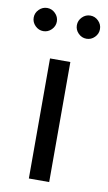

<svg xmlns="http://www.w3.org/2000/svg" viewBox="-99 -715 424 756"><g transform="rotate(10 113.5 -337.0)"><path d="M0 0ZM153.8 0H72.5V-480H153.8ZM-18.8 -627.5Q-18.8 -646.2 -5 -660Q8.8 -673.8 27.5 -673.8Q46.2 -673.8 60 -660Q73.8 -646.2 73.8 -627.5Q73.8 -608.8 60 -595Q46.2 -581.2 27.5 -581.2Q8.8 -581.2 -5 -595Q-18.8 -608.8 -18.8 -627.5ZM153.8 -627.5Q153.8 -646.2 167.5 -660Q181.2 -673.8 200 -673.8Q218.8 -673.8 232.5 -660Q246.2 -646.2 246.2 -627.5Q246.2 -608.8 232.5 -595Q218.8 -581.2 200 -581.2Q181.2 -581.2 167.5 -595Q153.8 -608.8 153.8 -627.5Z"/></g></svg>

Font: Cambay
Style: Regular
Weight: 400
Version: Version 1.180;PS 001.180;hotconv 1.0.70;makeotf.lib2.5.58329